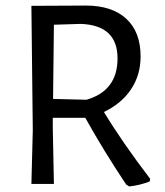

<svg xmlns="http://www.w3.org/2000/svg" viewBox="-20 -662 595 691"><path d="M289 -642Q383 -642 434.5 -594.5Q486 -547 486 -459Q486 -392 451.5 -340.5Q417 -289 354 -259Q420 -150 520 -19L519 -9Q483 5 445 9L434 2Q352 -121 287 -238H170V-200L174 0H93L98 -193L93 -641H94ZM271 -576 174 -573 171 -306 291 -303Q403 -335 403 -452Q403 -571 271 -576Z"/></svg>

Font: Alegreya Sans SC
Style: Regular
Weight: 400
Designer: Juan Pablo del Peral
Foundry: Huerta Tipografica
Version: Version 2.007